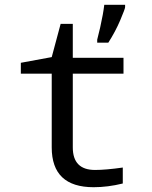

<svg xmlns="http://www.w3.org/2000/svg" viewBox="-20 -780 640 810"><path d="M498 -73.2V-5.9Q434.6 9.8 375 9.8Q198.2 9.8 198.2 -158.2V-469.2H67.9V-515.1L198.2 -539.1L235.8 -679.2H287.1V-536.1H501V-469.2H287.1V-158.2Q287.1 -63 380.9 -63Q426.3 -63 498 -73.2ZM390.1 -612.8 402.8 -665Q415.5 -721.7 419.9 -759.8H507.8V-750Q507.8 -743.2 487.3 -694.8Q466.8 -646.5 437 -600.1H390.1Z"/></svg>

Font: WenQuanYi Micro Hei Mono
Style: Regular
Weight: 400
Foundry: Ascender Corporation
Version: Version 0.2.0-beta